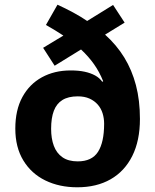

<svg xmlns="http://www.w3.org/2000/svg" viewBox="-20 -785 659 815"><path d="M224 -765Q259 -749 290.5 -732Q322 -715 350 -696L460 -764L509 -689L426 -638Q475 -594 507.5 -541Q540 -488 557 -423.5Q574 -359 574 -280Q574 -188 541.5 -123Q509 -58 449.5 -24Q390 10 308 10Q232 10 172.5 -19Q113 -48 79 -104Q45 -160 45 -239Q45 -318 75 -373Q105 -428 158 -457Q211 -486 280 -486Q314 -486 339.5 -480.5Q365 -475 384 -464.5Q403 -454 414 -438L418 -440Q402 -480 379 -512.5Q356 -545 324 -575L212 -506L163 -582L249 -634Q232 -645 213.5 -656.5Q195 -668 175 -679ZM310 -376Q270 -376 245 -360.5Q220 -345 208.5 -314.5Q197 -284 197 -238Q197 -197 208.5 -166Q220 -135 245 -117.5Q270 -100 310 -100Q370 -100 396 -140.5Q422 -181 422 -260Q422 -283 415.5 -304Q409 -325 395 -341Q381 -357 360 -366.5Q339 -376 310 -376Z"/></svg>

Font: Noto Sans Tamil
Style: Regular
Weight: 400
Designer: Jelle Bosma - Monotype Design Team
Foundry: Monotype Imaging Inc.
Version: Version 2.003